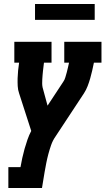

<svg xmlns="http://www.w3.org/2000/svg" viewBox="-20 -740 540 965"><path d="M22 205V100H83Q87 77 92 54Q97 31 103.5 8Q110 -15 118 -38Q126 -61 137 -82L76 -271Q70 -288 69 -307.5Q68 -327 68.5 -346.5Q69 -366 71 -385.5Q73 -405 76 -425H52V-530H239V-425H201Q200 -415 198.5 -404.5Q197 -394 196 -383.5Q195 -373 194 -362.5Q193 -352 192.5 -341.5Q192 -331 192 -321Q192 -311 194 -301L219 -209L298 -329Q305 -339 308.5 -351.5Q312 -364 315.5 -376Q319 -388 321.5 -400.5Q324 -413 327 -425H303V-530H490V-425H452Q448 -405 443.5 -385.5Q439 -366 433.5 -346.5Q428 -327 420.5 -307.5Q413 -288 402 -271L259 -54Q245 -34 237 -11Q229 12 223 34.5Q217 57 212.5 80Q208 103 204 126L191 205ZM156 -640V-720H456V-640Z"/></svg>

Font: Iosevka Curly Slab XBdObl
Style: Regular
Weight: 800
Italic angle: -9°
Monospace: yes
Designer: Belleve Invis
Foundry: Belleve Invis
Version: Version 11.1.0; ttfautohint (v1.8.3)